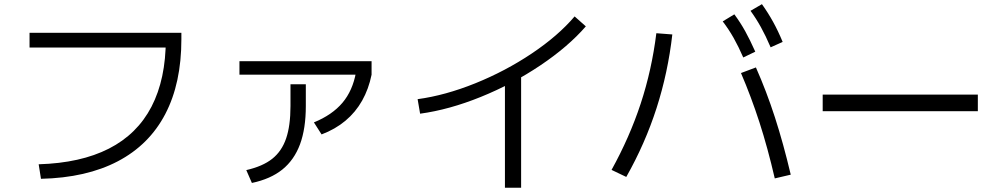

<svg xmlns="http://www.w3.org/2000/svg" viewBox="-20 -838 4728 904"><path d="M760.7 -653.3 796.9 -614.3H119.1V-683.6H834V-653.3Q834 -446.3 758.3 -301.3Q682.6 -156.2 534.7 -78.6Q386.7 -1 172.9 3.9L162.1 -64.5Q359.4 -70.3 492.7 -138.2Q626 -206.1 693.4 -335.9Q760.7 -465.8 760.7 -653.3Z M1347.7 -338.9V-441.4H1419.9V-338.9Q1419.9 -232.4 1392.6 -158.7Q1365.2 -85 1309.6 -40Q1253.9 4.9 1166 23.4L1139.6 -37.1Q1216.8 -54.7 1261.7 -90.3Q1306.6 -126 1327.1 -186Q1347.7 -246.1 1347.7 -338.9ZM1656.2 -498 1729.5 -486.3Q1715.8 -418.9 1685.1 -364.3Q1654.3 -309.6 1606.4 -269.5Q1558.6 -229.5 1494.1 -205.1L1458 -261.7Q1543.9 -296.9 1592.3 -354Q1640.6 -411.1 1656.2 -498ZM1107.4 -549.8H1729.5V-486.3H1107.4Z M2685.5 -760.7 2738.3 -713.9Q2655.3 -618.2 2524.4 -530.3Q2393.6 -442.4 2244.1 -381.8Q2094.7 -321.3 1958 -302.7L1946.3 -371.1Q2076.2 -388.7 2217.8 -445.8Q2359.4 -502.9 2483.4 -585.9Q2607.4 -668.9 2685.5 -760.7ZM2357.4 -491.2H2433.6V45.9H2357.4Z M3468.8 -494.1 3539.1 -520.5Q3588.9 -408.2 3628.4 -286.1Q3668 -164.1 3703.1 -15.6L3627.9 2Q3594.7 -141.6 3555.7 -262.2Q3516.6 -382.8 3468.8 -494.1ZM3070.3 -681.6 3145.5 -675.8Q3125 -496.1 3071.3 -329.1Q3017.6 -162.1 2928.7 -4.9L2859.4 -38.1Q2944.3 -191.4 2996.6 -350.1Q3048.8 -508.8 3070.3 -681.6ZM3382.8 -737.3 3437.5 -770.5Q3465.8 -732.4 3488.8 -690.9Q3511.7 -649.4 3536.1 -594.7L3479.5 -567.4Q3457 -619.1 3434.1 -659.7Q3411.1 -700.2 3382.8 -737.3ZM3513.7 -787.1 3567.4 -818.4Q3596.7 -777.3 3620.1 -734.9Q3643.6 -692.4 3665 -640.6L3608.4 -615.2Q3585 -669.9 3562.5 -710.4Q3540 -751 3513.7 -787.1Z M3853.5 -392.6H4584V-314.5H3853.5Z"/></svg>

Font: WEMIX Pretendard Variable
Style: Regular
Weight: 400
Designer: Base glyphs from Inter by Rasmus Andersson; Hangeul glyphs from Noto Sans CJK(Source Han Sans) by Jang Soo-young and Kan
Foundry: Kil Hyung-jin
Version: Version 1.000;Glyphs 3.2 (3208)